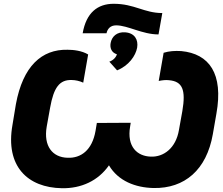

<svg xmlns="http://www.w3.org/2000/svg" viewBox="-20 -980 1178 1015"><path d="M307 15C409 17 499 -24 556 -106C605 -23 696 12 792 14C956 17 1072 -82 1105 -270L1124 -379C1162 -591 1086 -696 938 -710C904 -712 874 -710 845 -701L819 -552C838 -556 857 -558 873 -556C945 -550 963 -505 944 -393L926 -293C910 -197 845 -149 777 -152C707 -154 649 -203 668 -312L671 -331L492 -330L485 -288C467 -185 407 -143 337 -146C258 -148 209 -207 227 -311L245 -411C264 -518 295 -559 359 -557C378 -557 401 -552 420 -543L446 -692C413 -712 368 -717 337 -717C200 -720 101 -630 64 -429L46 -320C7 -100 127 12 307 15ZM417 -804H543C548 -827 563 -846 594 -846C656 -846 732 -798 818 -798L838 -911C742 -911 691 -960 581 -960C497 -960 436 -914 417 -804ZM558 -654 599 -608C661 -633 697 -685 705 -728C712 -770 692 -805 643 -809C597 -813 571 -786 565 -753C560 -727 569 -702 598 -693C593 -676 578 -661 558 -654Z"/></svg>

Font: Fixel Display ExtraBold
Style: Italic
Weight: 800
Italic angle: -10°
Designer: AlfaBravo + MacPaw
Foundry: Kyrylo Tkachov, Marchela Mozhyna, Serhii Makarenko, Maria Weinstein, Zakhar Kryvoshyya
Version: Version 1.210;Glyphs 3.2 (3217)